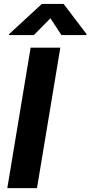

<svg xmlns="http://www.w3.org/2000/svg" viewBox="-20 -974 468 994"><path d="M17.8 0 138.5 -727.3H292.3L171.5 0ZM27.3 -797.6 196.7 -953.8H309.3L427.9 -797.6L427.2 -792.6H297.9L241.1 -879.3L155.5 -792.6H26.6Z"/></svg>

Font: Inter P
Style: Bold Italic
Weight: 700
Italic angle: 9.39999°
Designer: Rasmus Andersson
Foundry: rsms
Version: Version 3.018;git-588b23468